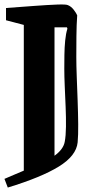

<svg xmlns="http://www.w3.org/2000/svg" viewBox="-21 -641 433 863"><path d="M284 -618Q299 -612 310.5 -597Q322 -582 326 -572Q323 -530 322.5 -478.5Q322 -427 322 -385Q322 -347 324 -295Q326 -243 328 -187.5Q330 -132 330.5 -83Q331 -34 328 -1Q322 59 243.5 107.5Q165 156 14 202L-1 163Q23 153 44.5 143.5Q66 134 86 126V-529L6 -550V-605Q73 -610 134 -614.5Q195 -619 235.5 -620.5Q276 -622 284 -618ZM280 -518H224V59Q264 30 270 -4Q275 -30 275.5 -71.5Q276 -113 274 -160.5Q272 -208 270 -253Q268 -298 268 -333Q268 -361 268.5 -394.5Q269 -428 272 -459Q275 -490 282 -512Z"/></svg>

Font: Grenze Gotisch
Style: Bold
Weight: 700
Designer: Renata Polastri
Foundry: Omnibus-Type
Version: Version 1.001